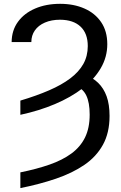

<svg xmlns="http://www.w3.org/2000/svg" viewBox="-20 -757 624 990"><path d="M85 -165V-238.3Q168.5 -263.2 233.2 -291.3Q297.9 -319.3 342.3 -352.8Q386.7 -386.2 409.7 -427.2Q432.6 -468.3 432.6 -519.5Q432.6 -584.5 395.5 -619.6Q358.4 -654.8 290 -655.3Q245.1 -655.3 211.4 -640.6Q177.7 -626 159.7 -600.1Q141.6 -574.2 141.6 -540H40Q40.5 -600.6 72.8 -644.8Q105 -689 161.4 -713.1Q217.8 -737.3 290 -737.3Q360.4 -737.3 415.3 -713.1Q470.2 -689 501.7 -642.6Q533.2 -596.2 533.2 -529.3Q533.2 -462.9 499.5 -405.3Q465.8 -347.7 405 -301Q344.2 -254.4 262.5 -220Q180.7 -185.5 85 -165ZM367.2 -316.4 417 -372.1Q457.5 -357.4 486.1 -329.8Q514.6 -302.2 529.8 -260.3Q544.9 -218.3 544.9 -159.2Q544.9 -72.3 510.7 -10.5Q476.6 51.3 414.6 93.5Q352.5 135.7 268.6 164.3Q184.6 192.9 85 212.9V131.8Q169.4 114.7 235.8 91.6Q302.2 68.4 348.4 34.4Q394.5 0.5 418.5 -48.3Q442.4 -97.2 442.4 -166Q442.4 -228 425 -264.4Q407.7 -300.8 367.2 -316.4Z"/></svg>

Font: Inter Tight
Style: Regular
Weight: 400
Designer: Rasmus Andersson
Foundry: rsms
Version: Version 3.002